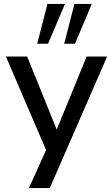

<svg xmlns="http://www.w3.org/2000/svg" viewBox="-20 -775 571 975"><path d="M127 180 214 -13 10 -488H118L268 -117L420 -488H524L233 180ZM306 -553 358 -755H446L361 -553ZM169 -553 221 -755H310L224 -553Z"/></svg>

Font: Nunito Sans SemiBold
Style: Regular
Weight: 600
Designer: Vernon Adams
Foundry: Vernon Adams
Version: Version 3.101; ttfautohint (v1.8.4.7-5d5b);gftools[0.9.27]